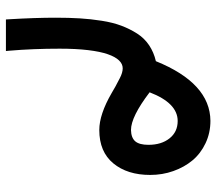

<svg xmlns="http://www.w3.org/2000/svg" viewBox="-62 -352 748 665"><g transform="rotate(90 312.5 -19.0)"><path d="M299.2 -162.7Q383.9 -98.2 429.7 -98.2Q456.4 -98.7 468.8 -112.8Q481.1 -127 481.1 -158.7Q481.1 -203.5 458.7 -231.7Q436.3 -259.9 398.5 -259.9Q336.5 -259.9 299.2 -162.7ZM46.3 325.4Q40.8 232.7 40.8 162.7Q40.8 116.4 43.1 79.1Q45.3 41.8 51.4 3.3Q57.4 -35.3 68.5 -64.7Q79.6 -94.2 95.7 -119.4Q111.8 -144.6 136.3 -161Q160.7 -177.3 191.4 -184.4Q267.5 -372.3 398 -373.3Q439.8 -373.3 475.6 -356.4Q511.3 -339.5 535 -311.1Q558.7 -282.6 572 -244.8Q585.4 -207.1 585.4 -164.7Q585.4 -85.6 545.3 -37Q505.3 11.6 429.7 11.6Q375.8 11.6 301.8 -31.2Q283.1 -42.8 250.4 -59.4Q231.2 -69.5 216.1 -69.5Q201 -69.5 188.7 -56.7Q176.3 -43.8 167.3 -17.9Q158.2 8.1 153.1 50.4Q148.1 92.7 148.1 148.6Q148.1 240.8 155.2 323.9L156.2 335H145.1H56.4H46.9Z"/></g></svg>

Font: Vazir FD Medium
Style: Regular
Weight: 500
Foundry: DejaVu fonts team - Redesigned by Saber Rastikerdar
Version: Version 21.10;October 20, 2019;FontCreator 12.0.0.2547 64-bi